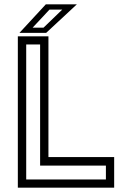

<svg xmlns="http://www.w3.org/2000/svg" viewBox="-20 -868 586 888"><path d="M62.5 0V-700H204V-141.5H508V0ZM101.2 -38H469.8V-102.2H165.5V-662.2H101.2ZM70 -716 192 -848H335.5L193.5 -716ZM130.8 -740H181.2L267.8 -823.5H208.8Z"/></svg>

Font: Tourney Thin
Style: Regular
Weight: 100
Designer: Tyler Finck
Foundry: Etcetera Type Co
Version: Version 1.015